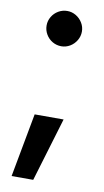

<svg xmlns="http://www.w3.org/2000/svg" viewBox="-84 -564 441 811"><g transform="rotate(10 136.0 -159.0)"><path d="M119.1 204.1H26.4L77.1 -69.3H201.2ZM61.5 -448.2Q61.5 -468.3 71.8 -485.6Q82 -502.9 99.6 -513.2Q117.2 -523.4 137.7 -523.4Q157.2 -523.4 174.6 -513.2Q191.9 -502.9 202.4 -485.6Q212.9 -468.3 212.9 -448.2Q212.9 -427.7 202.4 -410.2Q191.9 -392.6 174.6 -382.3Q157.2 -372.1 137.7 -372.1Q117.2 -372.1 99.6 -382.3Q82 -392.6 71.8 -410.2Q61.5 -427.7 61.5 -448.2Z"/></g></svg>

Font: Pretendard Std SemiBold
Style: Regular
Weight: 600
Designer: Base glyphs from Inter by Rasmus Andersson; Hangeul glyphs from Noto Sans CJK(Source Han Sans) by Jang Soo-young and Kan
Foundry: Kil Hyung-jin
Version: Version 1.309